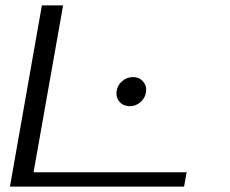

<svg xmlns="http://www.w3.org/2000/svg" viewBox="-20 -695 858 715"><path d="M17 0 136 -675H215L105 -53.5H675L665.5 0ZM463.5 -299.5Q440 -299.5 425.8 -315.2Q411.5 -331 414 -354Q416.5 -376.5 434.2 -392.2Q452 -408 475.5 -408Q498 -408 512.2 -392.2Q526.5 -376.5 524 -354Q521.5 -331 503.8 -315.2Q486 -299.5 463.5 -299.5Z"/></svg>

Font: Anybody UltraExpanded Light
Style: Italic
Weight: 300
Width: 9
Italic angle: -10°
Designer: Tyler Finck
Foundry: Etcetera Type Company
Version: Version 1.010; ttfautohint (v1.8.3) -l 8 -r 50 -G 200 -x 14 